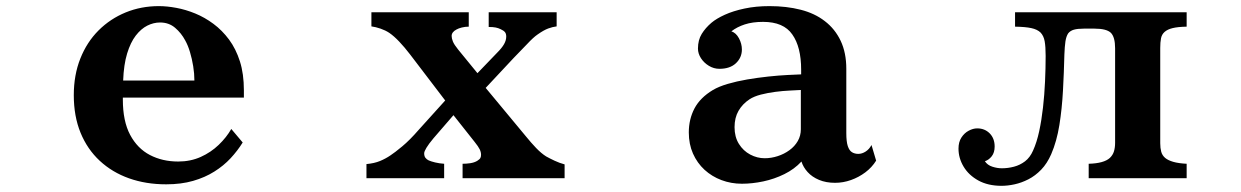

<svg xmlns="http://www.w3.org/2000/svg" viewBox="-20 -580 4040 625"><path d="M497.1 -560.1Q523.4 -560.1 554 -554.4Q584.5 -548.8 615.5 -536.1Q646.5 -523.4 674.8 -502.4Q703.1 -481.4 725.6 -451.2Q748 -420.9 761 -380.1Q773.9 -339.4 773.9 -286.1V-262.2H379.9V-255.9Q379.9 -185.5 403.6 -141.1Q427.2 -96.7 468 -75.4Q508.8 -54.2 560.1 -54.2Q600.1 -54.2 633.3 -69.1Q666.5 -84 691.9 -108.4Q717.3 -132.8 732.9 -160.2L770 -116.2Q753.4 -89.4 730.7 -64.9Q708 -40.5 677.7 -21.5Q647.5 -2.4 608.6 8.8Q569.8 20 521 20Q455.1 20 400.1 0.5Q345.2 -19 304.7 -56.6Q264.2 -94.2 242.2 -147.9Q220.2 -201.7 220.2 -270Q220.2 -335.9 241.5 -389.4Q262.7 -442.9 300.8 -481Q338.9 -519 389.2 -539.6Q439.5 -560.1 497.1 -560.1ZM501 -506.8Q480 -506.8 459.5 -496.6Q439 -486.3 421.9 -464.1Q404.8 -441.9 393.8 -405.8Q382.8 -369.6 380.9 -317.9H612.8Q612.8 -340.3 608.9 -364.5Q605 -388.7 598.4 -410.6Q591.8 -432.6 583 -448.2Q570.3 -472.2 550 -489.5Q529.8 -506.8 501 -506.8Z M1189 -540H1505.9V-493.2Q1494.1 -493.2 1483.4 -490.5Q1472.7 -487.8 1465.8 -483.9Q1450.2 -475.6 1450.2 -462.9Q1450.2 -455.1 1454.3 -444.8Q1458.5 -434.6 1471.2 -418.9L1534.2 -341.8L1598.1 -408.2Q1613.8 -423.8 1620.8 -436.3Q1627.9 -448.7 1627.9 -460.9Q1627.9 -470.2 1623.8 -475.3Q1619.6 -480.5 1609.9 -484.9Q1602.1 -488.8 1593.3 -490.5Q1584.5 -492.2 1570.8 -492.2V-540H1792V-494.1Q1779.3 -492.7 1764.6 -487.3Q1750 -481.9 1730 -467.8Q1716.3 -458.5 1695.6 -436.3Q1674.8 -414.1 1651.9 -391.1L1561 -293.9L1691.9 -136.2Q1708.5 -115.7 1725.3 -98.1Q1742.2 -80.6 1757.8 -70.8Q1769 -64.5 1785.2 -56.9Q1801.3 -49.3 1817.9 -44.9V0H1485.8V-46.9Q1498.5 -46.9 1511.2 -48.8Q1523.9 -50.8 1533.2 -56.2Q1541.5 -61.5 1543.7 -65.7Q1545.9 -69.8 1545.9 -76.2Q1545.9 -85 1541.5 -94Q1537.1 -103 1524.9 -118.2L1456.1 -205.1L1391.1 -129.9Q1375.5 -111.3 1368.2 -99.1Q1360.8 -86.9 1360.8 -81.1Q1360.8 -71.3 1365 -66.2Q1369.1 -61 1375 -58.1Q1382.3 -54.7 1396.2 -51.3Q1410.2 -47.9 1425.8 -46.9V0H1172.9V-45.9Q1198.7 -48.3 1217 -55.9Q1235.4 -63.5 1251 -74.2Q1264.6 -83 1289.3 -103.5Q1314 -124 1342.8 -157.2L1429.2 -252.9L1314.9 -402.8Q1296.9 -426.3 1279.8 -444.3Q1262.7 -462.4 1247.1 -473.1Q1234.4 -481.4 1218.8 -486.8Q1203.1 -492.2 1189 -494.1Z M2484.9 -560.1Q2540.5 -560.1 2586.4 -548.3Q2632.3 -536.6 2665 -511.2Q2698.2 -485.8 2716.6 -447Q2734.9 -408.2 2734.9 -356V-147Q2734.9 -119.1 2739.7 -104.5Q2744.6 -89.8 2753.4 -84.5Q2762.2 -79.1 2773.9 -79.1Q2786.1 -79.1 2797.9 -86.7Q2809.6 -94.2 2816.9 -107.9L2832 -57.1Q2818.4 -35.2 2796.9 -19Q2775.4 -2.9 2750 6.1Q2724.6 15.1 2698.2 15.1Q2668.9 15.1 2646.2 5.6Q2623.5 -3.9 2609.1 -19.8Q2594.7 -35.6 2588.9 -54.2Q2565.9 -29.3 2533.2 -13.2Q2500.5 2.9 2464.6 10.5Q2428.7 18.1 2395 18.1Q2359.9 18.1 2328.6 6.3Q2297.4 -5.4 2273.4 -27.3Q2249.5 -49.3 2235.8 -80.1Q2222.2 -110.8 2222.2 -148.9Q2222.2 -191.9 2240.7 -227.1Q2259.3 -262.2 2300.8 -287.1Q2319.8 -298.3 2348.9 -306.9Q2377.9 -315.4 2412.1 -321.3Q2446.3 -327.1 2480.7 -330.8Q2515.1 -334.5 2543.9 -335.9L2587.9 -337.9V-353Q2587.9 -427.2 2559.1 -467.8Q2530.8 -508.8 2463.9 -508.8Q2429.7 -508.8 2404.3 -500.5Q2378.9 -492.2 2360.8 -478Q2376 -473.1 2385.5 -455.3Q2395 -437.5 2395 -418.9Q2395 -392.6 2375.7 -374.3Q2356.4 -356 2321.8 -356Q2303.7 -356 2287.6 -365.7Q2271.5 -375.5 2261.7 -390.6Q2252 -405.8 2252 -421.9Q2252 -449.7 2264.2 -469.5Q2276.4 -489.3 2295.9 -505.9Q2312 -519.5 2339.4 -532Q2366.7 -544.4 2403.6 -552.2Q2440.4 -560.1 2484.9 -560.1ZM2550.8 -285.2Q2528.8 -284.2 2503.9 -281Q2479 -277.8 2456.5 -272Q2434.1 -266.1 2419.9 -256.8Q2397 -241.7 2384 -219.2Q2371.1 -196.8 2371.1 -166Q2371.1 -134.3 2385.3 -111.6Q2399.4 -88.9 2422.1 -76.9Q2444.8 -64.9 2469.2 -64.9Q2490.7 -64.9 2511.7 -71.8Q2532.7 -78.6 2549.8 -91.1Q2566.9 -103.5 2576.9 -120.8Q2586.9 -138.2 2586.9 -159.2V-287.1Z M3284.2 -540H3842.8V-493.2Q3814 -492.7 3797.1 -488.5Q3780.3 -484.4 3771 -476.1Q3761.7 -467.8 3759.3 -455.1Q3756.8 -442.4 3756.8 -423.8V-113.8Q3756.8 -98.1 3760 -86.2Q3763.2 -74.2 3772.9 -65.9Q3782.2 -58.1 3799.1 -53.2Q3815.9 -48.3 3842.8 -46.9V0H3523.9V-46.9Q3573.7 -48.3 3592.8 -65.9Q3602.5 -75.2 3606.2 -87.4Q3609.9 -99.6 3609.9 -115.2V-422.9Q3609.9 -459 3596.2 -473.1Q3582 -486.8 3543 -486.8H3507.8Q3487.8 -486.8 3475.8 -483.4Q3463.9 -480 3457 -471.2Q3450.7 -461.4 3448.2 -445.1Q3445.8 -428.7 3444.8 -402.8Q3443.4 -344.2 3440.2 -285.2Q3437 -226.1 3428.5 -172.9Q3419.9 -119.6 3401.9 -78.1Q3388.7 -47.9 3369.4 -27.8Q3350.1 -7.8 3327.6 3.7Q3305.2 15.1 3282.7 20Q3260.3 24.9 3240.2 24.9Q3196.3 24.9 3164.8 7.6Q3133.3 -9.8 3116.7 -37.6Q3100.1 -65.4 3100.1 -96.2Q3100.1 -117.7 3109.6 -132.3Q3119.1 -147 3133.3 -154.5Q3147.5 -162.1 3161.1 -162.1Q3185.5 -162.1 3201.7 -145.8Q3217.8 -129.4 3217.8 -103Q3217.8 -83.5 3208.3 -71.3Q3198.7 -59.1 3186 -55.2Q3194.3 -42.5 3210.2 -37.4Q3226.1 -32.2 3241.2 -32.2Q3261.2 -32.2 3280.8 -37.4Q3300.3 -42.5 3316.7 -54.9Q3333 -67.4 3342.8 -89.8Q3355 -116.7 3362.8 -152.8Q3370.6 -189 3375.2 -230.2Q3379.9 -271.5 3381.8 -314.5Q3383.8 -357.4 3383.8 -397.9Q3383.8 -428.2 3380.6 -445.8Q3377.4 -463.4 3367.2 -474.1Q3356.4 -484.4 3337.2 -488.5Q3317.9 -492.7 3284.2 -493.2Z"/></svg>

Font: BIZ UDMincho
Style: Bold
Weight: 700
Monospace: yes
Designer: TypeBank Co., Ltd.
Foundry: Morisawa Inc.
Version: Version 1.06